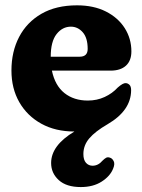

<svg xmlns="http://www.w3.org/2000/svg" viewBox="-20 -494 544 738"><path d="M414.5 155Q403 183.5 370.5 204.2Q338 225 290.5 225Q235 225 205.8 198.2Q176.5 171.5 176.5 132.5Q176.5 65 266 11.5Q193 11.5 138.8 -18.5Q84.5 -48.5 54.2 -101.2Q24 -154 24 -223Q24 -295.5 53.5 -352Q83 -408.5 139.2 -441Q195.5 -473.5 276 -473.5Q340 -473.5 387 -449.8Q434 -426 459.5 -385.8Q485 -345.5 485 -296.5Q485 -260.5 464 -241.5Q443 -222.5 405 -222.5H179.5Q191.5 -165 227.8 -136.2Q264 -107.5 317.5 -107.5Q352.5 -107.5 382.2 -121.2Q412 -135 432.5 -157.5Q453 -175.5 463.5 -174.5Q471.5 -174 477.8 -167.8Q484 -161.5 484 -147Q483.5 -69 393.5 -16.5Q346 11 323.2 37.8Q300.5 64.5 300.5 98Q300.5 120.5 310.5 131.8Q320.5 143 336 143Q357.5 143 374 123.5Q381.5 116 387.8 112.5Q394 109 402.5 112Q411.5 114.5 417 125.5Q422.5 136.5 414.5 155ZM252.5 -391.5Q220 -391.5 197.5 -363Q175 -334.5 175 -276H286Q317 -276 317 -306Q317 -348.5 298 -370Q279 -391.5 252.5 -391.5Z"/></svg>

Font: Fraunces 72pt SuperSoft
Style: Bold
Weight: 700
Version: Version 1.000;[0bf87f6ff]